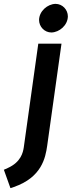

<svg xmlns="http://www.w3.org/2000/svg" viewBox="-113 -707 371 993"><path d="M238 -622C238 -657 210 -687 174 -687C133 -686 90 -650 89 -604C89 -569 117 -539 153 -539C194 -540 237 -576 238 -622ZM85 -481 10 55C6 81 -4 131 -73 162L-93 171L-59 266L-41 260C103 210 122 109 131 47L205 -481Z"/></svg>

Font: Cantarell
Style: BoldOblique
Weight: 700
Italic angle: -8°
Designer: Dave Crossland
Version: Version 0.024